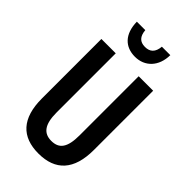

<svg xmlns="http://www.w3.org/2000/svg" viewBox="-280 -1013 1107 1107"><g transform="rotate(45 273.5 -459.5)"><path d="M410 -929H341C337 -880 313 -859 273 -859C232 -859 210 -881 206 -929H137C139 -829 192 -778 272 -778C352 -778 409 -836 410 -929ZM485 -231V-714H367V-232C367 -132 337 -94 274 -94C213 -94 180 -133 180 -231V-714H63V-229C63 -67 137 10 273 10C411 10 485 -68 485 -231Z"/></g></svg>

Font: Noto Sans Lao Looped ExtraCondensed SemiBold
Style: Regular
Weight: 600
Width: 2
Designer: Mark Frömberg, Ben Mitchell
Foundry: The Fontpad Ltd
Version: Version 1.002